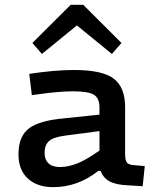

<svg xmlns="http://www.w3.org/2000/svg" viewBox="-20 -772 654 801"><path d="M115.2 -592.8 274.9 -752H327.1L486.8 -592.8L446.8 -546.9L300.8 -666L154.8 -546.9ZM502 -130.9Q502 -103.5 509.3 -94Q516.6 -84.5 539.1 -83L584 -79.1L575.2 4.9L512.2 1Q463.4 -1 437 -15.4Q410.6 -29.8 399.9 -59.1H390.1Q304.7 8.8 201.2 8.8Q135.7 8.8 96.4 -26.9Q57.1 -62.5 57.1 -127.9Q57.1 -196.8 94 -230.7Q130.9 -264.6 225.1 -275.9L395 -293.9V-323.2Q395 -361.3 372.6 -376.2Q350.1 -391.1 284.2 -391.1Q220.7 -391.1 112.8 -375L102.1 -463.9Q209 -480 289.1 -480Q407.2 -480 454.6 -443.8Q502 -407.7 502 -324.2ZM230 -75.2Q264.6 -75.2 302.7 -90.3Q340.8 -105.5 395 -144V-225.1L251 -206.1Q201.7 -199.7 183.8 -182.9Q166 -166 166 -134.8Q166 -106.4 182.1 -90.8Q198.2 -75.2 230 -75.2Z"/></svg>

Font: IntelOne Mono Medium
Style: Regular
Weight: 500
Designer: Fred Shallcrass
Foundry: Frere-Jones Type LLC
Version: Version 1.200;hotconv 1.1.0;makeotfexe 2.6.0;FJTRelease1.2